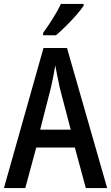

<svg xmlns="http://www.w3.org/2000/svg" viewBox="-20 -960 567 980"><path d="M418 0 362 -207H165L109 0H0L202 -715H322L527 0ZM285 -512Q280 -538 273 -570.5Q266 -603 262 -626Q258 -600 252 -569.5Q246 -539 240 -513L185 -298H341ZM407 -931Q394 -911 369 -882.5Q344 -854 316 -826.5Q288 -799 266 -780H200V-792Q226 -828 250.5 -867Q275 -906 291 -940H407Z"/></svg>

Font: Noto Sans Lao Condensed Medium
Style: Regular
Weight: 500
Width: 3
Designer: Monotype Design Team
Foundry: Monotype Imaging Inc.
Version: Version 2.003; ttfautohint (v1.8.4.7-5d5b)